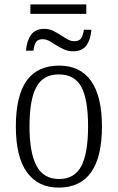

<svg xmlns="http://www.w3.org/2000/svg" viewBox="-20 -842 534 872"><path d="M52 -268Q52 -407 101 -475.5Q150 -544 249 -544Q344 -544 393.5 -474.5Q443 -405 443 -268Q443 10 246 10Q153 10 102.5 -59.5Q52 -129 52 -268ZM380 -268Q380 -390 349.5 -447Q319 -504 247 -504Q176 -504 145 -446.5Q114 -389 114 -268Q114 -148 146 -88.5Q178 -29 248 -29Q319 -29 349.5 -88Q380 -147 380 -268ZM118 -822H372V-779H118ZM181 -711Q203 -711 220.5 -702.5Q238 -694 261 -679Q281 -666 292.5 -660.5Q304 -655 317 -655Q340 -655 348.5 -668Q357 -681 361 -707H395Q392 -664 373 -636.5Q354 -609 312 -609Q290 -609 272 -617Q254 -625 228 -641Q211 -653 199 -658.5Q187 -664 175 -664Q152 -664 143.5 -651Q135 -638 132 -612H98Q101 -655 120.5 -683Q140 -711 181 -711Z"/></svg>

Font: Noto Serif NarrowLight
Style: Regular
Weight: 300
Width: 4
Designer: Monotype Design Team
Foundry: Monotype Imaging Inc.
Version: Version 1.001